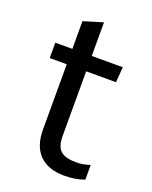

<svg xmlns="http://www.w3.org/2000/svg" viewBox="-122 -684 602 762"><g transform="rotate(20 179.0 -303.0)"><path d="M30 -474V-409H102V-132C102 -43 150 10 243 10C276 10 304 5 328 -4V-66C306 -59 289 -56 271 -56C207 -56 184 -78 184 -136V-409H310L315 -474H184V-616L102 -591V-474Z"/></g></svg>

Font: Kanit Light
Style: Regular
Weight: 300
Designer: Katatrad Team
Foundry: CadsonDemak
Version: Version 1.000;PS 001.000;hotconv 1.0.88;makeotf.lib2.5.64775